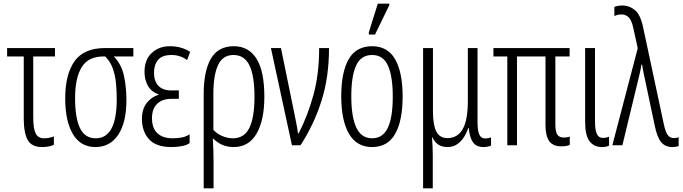

<svg xmlns="http://www.w3.org/2000/svg" viewBox="-20 -795 3739 1051"><path d="M211 10Q153 10 131.5 -29Q110 -68 110 -147V-486H19V-532H281V-486H162V-152Q162 -92 175 -65Q188 -38 221 -38Q248 -38 275 -48V-3Q266 3 247.5 6.5Q229 10 211 10Z M503 10Q421 10 379 -61Q337 -132 337 -256Q337 -389 388.5 -460.5Q440 -532 555 -532H710V-486H603Q645 -443 658.5 -380.5Q672 -318 672 -248Q672 -124 627 -57Q582 10 503 10ZM504 -38Q619 -38 619 -252Q619 -295 615 -338.5Q611 -382 597.5 -420Q584 -458 556 -486H547Q463 -486 427 -427Q391 -368 391 -257Q391 -149 418 -93.5Q445 -38 504 -38Z M919 10Q834 10 795.5 -33Q757 -76 757 -144Q757 -199 784 -232.5Q811 -266 848 -276V-279Q810 -291 790.5 -324Q771 -357 771 -402Q771 -468 810.5 -505Q850 -542 910 -542Q973 -542 1021 -511L1004 -466Q967 -494 919 -494Q868 -494 845.5 -467.5Q823 -441 823 -396Q823 -351 847 -325.5Q871 -300 918 -300H959V-254H919Q869 -254 840.5 -227Q812 -200 812 -148Q812 -93 841.5 -65.5Q871 -38 926 -38Q951 -38 975 -42.5Q999 -47 1018 -60V-12Q1002 0 975 5Q948 10 919 10Z M1095 236V-280Q1095 -406 1134.5 -474Q1174 -542 1260 -542Q1341 -542 1384 -474Q1427 -406 1427 -265Q1427 -137 1384.5 -63.5Q1342 10 1259 10Q1224 10 1196 -2.5Q1168 -15 1148 -36H1145Q1147 0 1148 31.5Q1149 63 1149 90V236ZM1255 -38Q1317 -38 1345 -95Q1373 -152 1373 -265Q1373 -380 1345.5 -437Q1318 -494 1258 -494Q1200 -494 1174 -439.5Q1148 -385 1148 -281V-85Q1165 -64 1195 -51Q1225 -38 1255 -38Z M1578 0 1463 -532H1518L1590 -180Q1595 -155 1601.5 -122.5Q1608 -90 1611 -65H1615Q1664 -160 1695.5 -274.5Q1727 -389 1727 -532H1781Q1781 -373 1740 -243.5Q1699 -114 1625 0Z M2184 -267Q2184 -134 2143 -62Q2102 10 2017 10Q1933 10 1890.5 -62.5Q1848 -135 1848 -268Q1848 -401 1889 -471.5Q1930 -542 2017 -542Q2102 -542 2143 -470.5Q2184 -399 2184 -267ZM1903 -268Q1903 -155 1930.5 -96.5Q1958 -38 2017 -38Q2075 -38 2102.5 -94.5Q2130 -151 2130 -267Q2130 -376 2104 -435Q2078 -494 2017 -494Q1956 -494 1929.5 -436.5Q1903 -379 1903 -268ZM1999 -606V-618L2048 -775H2111V-767L2033 -606Z M2296 236V-532H2350V-181Q2350 -111 2368.5 -75Q2387 -39 2429 -39Q2485 -39 2513 -88.5Q2541 -138 2541 -243V-532H2594V-128Q2594 -78 2604 -57.5Q2614 -37 2636 -37Q2653 -37 2668 -43V2Q2662 5 2650.5 7.5Q2639 10 2627 10Q2589 10 2570 -15Q2551 -40 2546 -94H2543Q2535 -69 2520 -45Q2505 -21 2482.5 -5.5Q2460 10 2430 10Q2371 10 2348 -42H2345Q2347 -13 2348 11Q2349 35 2349 56V236Z M3052 6Q3007 6 2986.5 -22.5Q2966 -51 2966 -111V-486H2810V0H2757V-486H2681V-532H3098V-486H3020V-115Q3020 -75 3030.5 -58.5Q3041 -42 3067 -42Q3084 -42 3099 -47V-2Q3084 6 3052 6Z M3275 10Q3232 10 3207.5 -21.5Q3183 -53 3183 -128V-532H3237V-131Q3237 -84 3247 -62Q3257 -40 3282 -40Q3298 -40 3314 -47V2Q3306 6 3296.5 8Q3287 10 3275 10Z M3661 10Q3621 10 3599 -17Q3577 -44 3564 -107L3514 -344Q3508 -372 3504.5 -388.5Q3501 -405 3499 -416Q3497 -427 3495 -441H3491Q3487 -413 3480 -385L3387 0H3332L3471 -531L3446 -645Q3436 -688 3419.5 -702Q3403 -716 3382 -716Q3360 -716 3343 -707V-757Q3350 -760 3361.5 -762.5Q3373 -765 3388 -765Q3423 -765 3453.5 -741.5Q3484 -718 3499 -652L3614 -114Q3623 -72 3635.5 -55.5Q3648 -39 3669 -39Q3684 -39 3695 -44V4Q3680 10 3661 10Z"/></svg>

Font: Noto Sans ExtraCondensed Light
Style: Regular
Weight: 300
Width: 2
Designer: Monotype Design Team
Foundry: Monotype Imaging Inc.
Version: Version 2.013; ttfautohint (v1.8.4.7-5d5b)